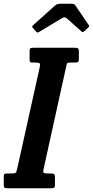

<svg xmlns="http://www.w3.org/2000/svg" viewBox="-67 -1005 496 1025"><path d="M-47 -20.5V-62Q-47 -73 -43 -76Q-39 -79 -28.5 -79H-4.5Q12 -79 16.2 -82.5Q20.5 -86 24 -100.5L145.5 -648Q148.5 -663 144.5 -667Q140.5 -671 122.5 -671H108Q96.5 -671 93.8 -674.2Q91 -677.5 91 -689V-729Q91 -742 94 -746Q97 -750 110.5 -750H333Q346 -750 350 -746.2Q354 -742.5 354 -729.5V-690.5Q354 -677.5 349.8 -674.2Q345.5 -671 332.5 -671H308.5Q292.5 -671 290.5 -666Q288.5 -661 286 -648L165 -99.5Q162 -84.5 167 -81.8Q172 -79 190 -79H203.5Q218.5 -79 222.5 -75Q226.5 -71 226.5 -56.5V-21Q226.5 -8 223.2 -4Q220 0 207.5 0H-26.5Q-40 0 -43.5 -3.5Q-47 -7 -47 -20.5ZM124.5 -837.5 108 -856.5Q103.5 -862 104.2 -864Q105 -866 111.5 -872L228 -976.5Q237.5 -985 256.5 -985H314Q323.5 -985 327.8 -983Q332 -981 335 -976.5L407 -871Q411.5 -864.5 404 -858L383.5 -838.5Q376.5 -833 374.5 -833.2Q372.5 -833.5 367 -838L289 -907.5Q278.5 -917 264 -908L141.5 -834.5Q135 -830.5 131.5 -831.8Q128 -833 124.5 -837.5Z"/></svg>

Font: Besley* Condensed Semi
Style: Italic
Weight: 600
Width: 3
Italic angle: -13°
Designer: Owen Earl
Foundry: indestructible type*
Version: Version 3.000; ttfautohint (v1.8.3)